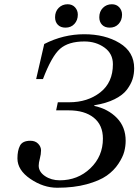

<svg xmlns="http://www.w3.org/2000/svg" viewBox="-20 -868 651 903"><path d="M447 -787Q447 -814 464 -831Q481 -848 506 -848Q528 -848 541 -833.5Q554 -819 554 -799Q554 -773 538 -755.5Q522 -738 496 -738Q473 -738 460 -751.5Q447 -765 447 -787ZM239 -787Q239 -814 256 -831Q273 -848 298 -848Q320 -848 333 -833.5Q346 -819 346 -799Q346 -773 330 -755.5Q314 -738 288 -738Q265 -738 252 -751.5Q239 -765 239 -787ZM62 -123Q62 -160 74 -183Q86 -206 123 -206Q146 -206 159.5 -192Q173 -178 173 -161Q173 -143 167.5 -122.5Q162 -102 162 -89Q162 -60 191.5 -40Q221 -20 261 -20Q346 -20 405 -76.5Q464 -133 464 -216Q464 -280 421 -314.5Q378 -349 303 -349H244L252 -387H305Q392 -387 451.5 -433.5Q511 -480 511 -566Q511 -616 471 -644.5Q431 -673 377 -673Q302 -673 262.5 -638.5Q223 -604 182 -496H150L188 -661Q278 -707 376 -707Q474 -707 542.5 -665.5Q611 -624 611 -547Q611 -520 603.5 -496Q596 -472 577 -446.5Q558 -421 519 -401.5Q480 -382 424 -373L423 -370Q488 -356 529.5 -313.5Q571 -271 571 -206Q571 -181 564.5 -155.5Q558 -130 537 -98Q516 -66 482 -42Q448 -18 388 -1.5Q328 15 249 15Q184 15 123 -26.5Q62 -68 62 -123Z"/></svg>

Font: Heuristica
Style: Italic
Weight: 400
Italic angle: -13°
Version: Version 1.0.2